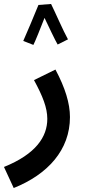

<svg xmlns="http://www.w3.org/2000/svg" viewBox="-53 -716 435 966"><path d="M204 -696 140 -691V-690C124 -650 76 -536 64 -510L115 -490C123 -505 151 -574 171 -626C192 -582 224 -514 237 -492L289 -518C266 -559 223 -658 204 -696ZM16 230C188 161 299 38 299 -127C299 -196 275 -274 226 -366L118 -313C162 -232 185 -174 185 -118C185 -28 128 59 -33 124Z"/></svg>

Font: Noto Sans Arabic SemCond SemBd
Style: Regular
Weight: 600
Width: 4
Designer: Monotype Design Team, Nadine Chahine, Nizar Qandah and Khaled Hosny
Foundry: Monotype Imaging Inc.
Version: Version 2.012